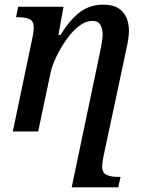

<svg xmlns="http://www.w3.org/2000/svg" viewBox="-20 -565 627 825"><path d="M35 0 119 -401Q122 -415 123.5 -428Q125 -441 125 -447Q125 -475 106.5 -483Q88 -491 58 -491H49L58 -536H253L231 -415H240Q280 -480 323 -512.5Q366 -545 424 -545Q465 -545 489 -529.5Q513 -514 523.5 -488.5Q534 -463 534 -434Q534 -410 528 -378.5Q522 -347 516 -321L425 105Q422 119 420.5 132Q419 145 419 150Q419 178 438 186.5Q457 195 484 195H498L488 240H288L401 -299Q407 -327 414 -362Q421 -397 421 -418Q421 -437 412.5 -456Q404 -475 377 -475Q347 -475 318 -452Q289 -429 264 -393Q239 -357 221 -319Q203 -281 197 -251L144 0Z"/></svg>

Font: Noto Serif Medium
Style: Italic
Weight: 500
Italic angle: -12°
Designer: Monotype Design Team
Foundry: Monotype Imaging Inc.
Version: Version 2.014; ttfautohint (v1.8.4.7-5d5b)